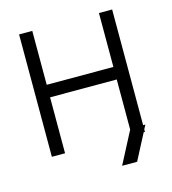

<svg xmlns="http://www.w3.org/2000/svg" viewBox="-101 -680 742 829"><g transform="rotate(-15 270.0 -265.5)"><path d="M60 -597H119V-356H417V-597H476V-80H486L476 -61V-50H470.5L410 66H343L417 -76V-300H119V-50H60Z"/></g></svg>

Font: 3270 Nerd Font
Style: Regular
Weight: 400
Monospace: yes
Version: Version 3.0.1;Nerd Fonts 3.3.0